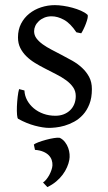

<svg xmlns="http://www.w3.org/2000/svg" viewBox="-20 -489 426 756"><path d="M341.8 -138.2Q341.8 -103.5 332 -78.9Q322.3 -54.2 306.6 -37.1Q291 -20 272 -9.8Q252.9 0.5 234.4 5.9Q215.8 11.2 199.5 12.9Q183.1 14.6 173.8 14.6Q150.4 14.6 117.4 5.9Q84.5 -2.9 51.8 -21Q48.3 -22.5 47.1 -36.9Q45.9 -51.3 46.6 -70.1Q47.4 -88.9 49.6 -107.9Q51.8 -127 55.2 -138.2L76.2 -132.8Q77.1 -112.3 86.9 -94.2Q96.7 -76.2 113 -62.5Q129.4 -48.8 151.1 -41Q172.9 -33.2 198.2 -33.2Q215.8 -33.2 230.5 -38.8Q245.1 -44.4 255.9 -54.7Q266.6 -64.9 272.5 -79.3Q278.3 -93.8 278.3 -110.8Q278.3 -130.4 267.8 -145.5Q257.3 -160.6 240.2 -173.1Q223.1 -185.5 201.4 -196.5Q179.7 -207.5 157.2 -219.2Q136.7 -229.5 117.7 -241.2Q98.6 -252.9 83.7 -267.6Q68.8 -282.2 59.8 -300.3Q50.8 -318.4 50.8 -341.8Q50.8 -372.1 63 -395.8Q75.2 -419.4 95.5 -435.5Q115.7 -451.7 141.8 -460.2Q168 -468.8 195.8 -468.8Q210.9 -468.8 229.2 -466.1Q247.6 -463.4 265.4 -458.5Q283.2 -453.6 298.8 -446.8Q314.5 -439.9 324.2 -431.2Q327.1 -428.2 325 -418Q322.8 -407.7 318.1 -395.5Q313.5 -383.3 308.1 -372.6Q302.7 -361.8 299.8 -357.9L280.8 -361.8Q257.3 -397 232.2 -410.9Q207 -424.8 183.1 -424.8Q167 -424.8 154.3 -419.4Q141.6 -414.1 132.6 -405.5Q123.5 -397 118.9 -386.7Q114.3 -376.5 114.3 -366.2Q114.3 -350.6 123.5 -338.1Q132.8 -325.7 147.9 -314.7Q163.1 -303.7 182.4 -293.7Q201.7 -283.7 222.2 -272.9Q243.2 -262.2 264.6 -250Q286.1 -237.8 303.2 -221.9Q320.3 -206.1 331.1 -185.8Q341.8 -165.5 341.8 -138.2ZM252.9 140.6Q250.5 154.3 243.9 169.4Q237.3 184.6 226.8 198.7Q216.3 212.9 201.2 225.6Q186 238.3 166.5 247.6L149.4 229.5Q155.8 225.6 162.4 217.5Q168.9 209.5 174.1 200Q179.2 190.4 182.6 180.4Q186 170.4 186.5 162.1Q187 151.4 183.6 141.1Q180.2 130.9 171.9 122.3Q163.6 113.8 150.1 108.2Q136.7 102.5 117.7 101.1L113.3 80.1Q117.7 76.2 131.3 71Q145 65.9 161.1 61.5Q177.2 57.1 192.4 54.7Q207.5 52.2 215.3 53.7Q227.5 59.6 235.8 70.3Q244.1 81.1 248.5 93.3Q252.9 105.5 253.9 117.9Q254.9 130.4 252.9 140.6Z"/></svg>

Font: Gentium
Style: Regular
Weight: 400
Designer: J. Victor Gaultney
Version: Version 1.03; 2011; OFL 1.1 release